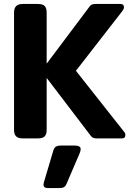

<svg xmlns="http://www.w3.org/2000/svg" viewBox="-20 -700 687 971"><path d="M614 -17Q614 0 596 0H471Q459 0 452.5 -2.5Q446 -5 440 -12L219 -302L216 -306V-43Q216 -21 206 -10.5Q196 0 171 0H96Q72 0 61.5 -10.5Q51 -21 51 -43V-636Q51 -658 61.5 -669Q72 -680 96 -680H171Q196 -680 206 -669.5Q216 -659 216 -636V-378L219 -382L433 -667Q439 -675 445.5 -677.5Q452 -680 466 -680H589Q607 -680 607 -663Q607 -655 601 -647L364 -342L608 -33Q614 -26 614 -17ZM388 54Q388 64 382 77L316 231Q312 241 304 246Q296 251 282 251H222Q200 251 200 234Q200 230 202 222L248 67Q253 48 262 42Q271 36 291 36H357Q388 36 388 54Z"/></svg>

Font: Mitr Medium
Style: Regular
Weight: 500
Designer: Thanarat Vachiruckul
Foundry: Cadson Demak
Version: Version 1.002